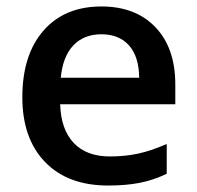

<svg xmlns="http://www.w3.org/2000/svg" viewBox="-20 -570 616 600"><path d="M317.9 9.8Q191.9 9.8 120.8 -63.7Q49.8 -137.2 49.8 -266.1Q49.8 -398.4 115.7 -474.1Q181.6 -549.8 296.9 -549.8Q403.8 -549.8 465.8 -484.9Q527.8 -419.9 527.8 -306.2V-244.1H168Q170.4 -165.5 210.4 -123.3Q250.5 -81.1 323.2 -81.1Q371.1 -81.1 412.4 -90.1Q453.6 -99.1 501 -120.1V-26.9Q459 -6.8 416 1.5Q373 9.8 317.9 9.8ZM296.9 -462.9Q242.2 -462.9 209.2 -428.2Q176.3 -393.6 169.9 -327.1H415Q414.1 -394 382.8 -428.5Q351.6 -462.9 296.9 -462.9Z"/></svg>

Font: f0_51262          
Style: Regular
Weight: 600
Foundry: Ascender Corporation
Version: Version 1.10